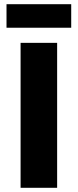

<svg xmlns="http://www.w3.org/2000/svg" viewBox="-20 -894 370 914"><path d="M78 0V-690H252V0ZM11 -762V-874H319V-762Z"/></svg>

Font: Oxanium ExtraLight ExtraBold
Style: Regular
Weight: 800
Version: Version 2.000